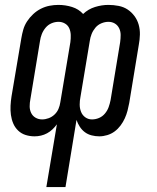

<svg xmlns="http://www.w3.org/2000/svg" viewBox="-20 -548 640 783"><path d="M169 215 212 -41Q204 -30 194 -20.5Q184 -11 172 -4.5Q160 2 147 5Q134 8 121 8Q102 8 84.5 2.5Q67 -3 54 -15.5Q41 -28 34 -44.5Q27 -61 24.5 -79.5Q22 -98 23 -117Q24 -136 27 -155L67 -392Q70 -410 75 -427.5Q80 -445 90.5 -461Q101 -477 115.5 -490.5Q130 -504 147 -512.5Q164 -521 182 -524.5Q200 -528 218 -528Q247 -528 274 -519.5Q301 -511 319 -491Q340 -511 367.5 -519.5Q395 -528 422 -528Q443 -528 463.5 -524Q484 -520 500 -509.5Q516 -499 528 -483Q540 -467 545.5 -447.5Q551 -428 550.5 -407Q550 -386 546 -365L507 -128Q504 -112 500 -96.5Q496 -81 489 -65.5Q482 -50 471.5 -36Q461 -22 447.5 -12Q434 -2 417.5 3Q401 8 385 8Q369 8 353.5 4Q338 0 326 -9Q314 -18 305.5 -31Q297 -44 292 -59L247 215ZM152 -61Q165 -61 178.5 -66Q192 -71 202.5 -81Q213 -91 218.5 -104Q224 -117 226 -131L267 -376Q269 -391 268.5 -405.5Q268 -420 262.5 -432.5Q257 -445 245 -452Q233 -459 219 -459Q204 -459 190 -453Q176 -447 166 -435Q156 -423 150.5 -409Q145 -395 143 -380L104 -144Q101 -129 101 -114.5Q101 -100 107 -87.5Q113 -75 125 -68Q137 -61 152 -61ZM355 -61Q370 -61 384 -67Q398 -73 408 -85Q418 -97 423 -111Q428 -125 431 -140L470 -376Q472 -391 472 -405.5Q472 -420 466 -432.5Q460 -445 448.5 -452Q437 -459 422 -459Q408 -459 393.5 -453Q379 -447 369 -435Q359 -423 353.5 -409Q348 -395 346 -380L308 -152Q305 -137 305 -121.5Q305 -106 310.5 -92Q316 -78 328 -69.5Q340 -61 355 -61Z"/></svg>

Font: Iosevka Extended
Style: Italic
Weight: 400
Width: 7
Italic angle: -9°
Monospace: yes
Designer: Belleve Invis
Foundry: Belleve Invis
Version: Version 32.5.0; ttfautohint (v1.8.4)